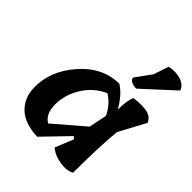

<svg xmlns="http://www.w3.org/2000/svg" viewBox="-226 -947 1076 1076"><g transform="rotate(45 312.5 -408.5)"><path d="M383 -162 240 -14Q136 -18 84.5 -69Q33 -120 33 -201Q31 -326 126.5 -436.5Q222 -547 355 -550Q407 -519 452 -441V-442Q452 -514 469 -549Q538 -557 573 -548Q608 -539 623 -507L538 -349Q525 -220 525 -14Q493 5 439.5 -3Q386 -11 352 -41L396 -149ZM231 -110Q293 -163 408 -262L430 -369Q400 -432 346 -465Q270 -431 226.5 -360.5Q183 -290 183 -214Q183 -138 231 -110ZM624 -764 442 -597Q419 -597 402.5 -605.5Q386 -614 386 -629L454 -723L484 -813Q536 -823 574.5 -809.5Q613 -796 624 -764Z"/></g></svg>

Font: Tillana SemiBold
Style: Regular
Weight: 600
Designer: Lipi Raval (Devanagari, Latin), Jonny Pinhorn (Latin)
Foundry: Indian Type Foundry
Version: Version 2.003;PS 1.0;hotconv 1.0.79;makeotf.lib2.5.61930; tt